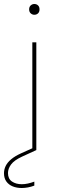

<svg xmlns="http://www.w3.org/2000/svg" viewBox="-77 -752 287 962"><path d="M85 0V-540H105V0ZM95 -678Q85 -678 77 -685Q69 -692 69 -705Q69 -718 77 -725Q85 -732 95 -732Q106 -732 113.5 -725Q121 -718 121 -705Q121 -692 113.5 -685Q106 -678 95 -678ZM29 16 98 -15 105 0 33 33Q-6 51 -21.5 72Q-37 93 -37 115Q-37 144 -17 157.5Q3 171 32 171Q47 171 63 167.5Q79 164 95 158V178Q79 184 63 187Q47 190 32 190Q7 190 -13 182Q-33 174 -45 157.5Q-57 141 -57 116Q-57 97 -48.5 79.5Q-40 62 -21 46Q-2 30 29 16Z"/></svg>

Font: Poppins Devanagari Thin
Style: Regular
Weight: 100
Designer: Ninad Kale (Devanagari), Jonny Pinhorn (Latin)
Foundry: Indian Type Foundry
Version: 4.005